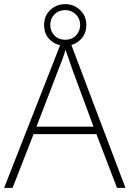

<svg xmlns="http://www.w3.org/2000/svg" viewBox="-20 -912 630 932"><path d="M548 0 448 -261H143L41 0H0L281 -716H318L589 0ZM330 -578Q325 -595 316 -619.5Q307 -644 298 -670Q291 -646 282 -621.5Q273 -597 265 -578L157 -297H434ZM297 -690Q254 -690 224 -717.5Q194 -745 194 -791Q194 -835 224 -863.5Q254 -892 297 -892Q339 -892 369 -863Q399 -834 399 -791Q399 -746 369 -718Q339 -690 297 -690ZM297 -719Q329 -719 349 -740Q369 -761 369 -791Q369 -822 347.5 -842.5Q326 -863 297 -863Q265 -863 244.5 -842.5Q224 -822 224 -791Q224 -761 244 -740Q264 -719 297 -719Z"/></svg>

Font: Noto Sans Bengali ExtraLight
Style: Regular
Weight: 200
Designer: Jelle Bosma - Monotype Design Team
Foundry: Monotype Imaging Inc.
Version: Version 2.003; ttfautohint (v1.8.4.7-5d5b)